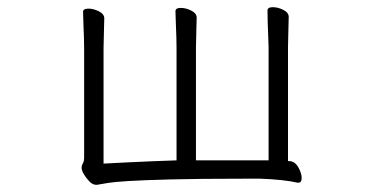

<svg xmlns="http://www.w3.org/2000/svg" viewBox="-20 -501 1040 534"><path d="M807 7Q791 3 763 0Q735 -3 705 -4H656Q531 -4 454.5 -2Q378 0 337.5 2.5Q297 5 278.5 8Q260 11 250 13H247Q238 13 229 4Q220 -5 213.5 -16Q207 -27 207 -34Q207 -41 210.5 -46.5Q214 -52 214 -64V-366Q214 -376 213.5 -395.5Q213 -415 212 -436Q211 -457 211 -468Q211 -477 226 -477Q240 -477 255 -469.5Q270 -462 270 -450Q270 -438 269 -411Q268 -384 268 -366V-46Q268 -46 287 -47Q306 -48 337 -49.5Q368 -51 403 -52.5Q438 -54 471 -55V-368Q471 -378 470.5 -397.5Q470 -417 469 -438Q468 -459 468 -470Q468 -479 483 -479Q497 -479 512 -471.5Q527 -464 527 -452Q527 -440 526 -413Q525 -386 525 -368V-55H727V-370Q727 -380 726 -399.5Q725 -419 724.5 -440Q724 -461 724 -472Q724 -481 739 -481Q753 -481 768 -473.5Q783 -466 783 -454Q783 -442 782 -415Q781 -388 781 -370V-53Q789 -53 791 -52Q803 -49 811 -33.5Q819 -18 819 -6Q819 7 810 7Z"/></svg>

Font: Moon Stars Kai HW Light
Style: Regular
Weight: 300
Designer: GuiWonder
Version: Version 1.101